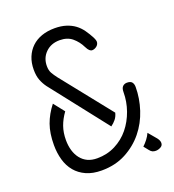

<svg xmlns="http://www.w3.org/2000/svg" viewBox="-136 -846 872 961"><g transform="rotate(-20 300.0 -365.0)"><path d="M521 -89 558 -45Q564 -37 566.5 -30.5Q569 -24 569 -18Q569 -4 556 3Q543 10 530 10Q520 10 512.5 6.5Q505 3 498 -6L478 -31Q491 -43 502.5 -58Q514 -73 521 -89ZM362 -181 126 -482Q112 -501 103 -524Q94 -547 94 -580Q94 -617 106 -646.5Q118 -676 140 -697Q162 -718 193 -729Q224 -740 263 -740Q297 -740 323.5 -731.5Q350 -723 369.5 -708.5Q389 -694 404 -673Q419 -652 432 -627Q436 -618 437.5 -613.5Q439 -609 439 -605Q439 -598 436 -592Q433 -586 427.5 -581.5Q422 -577 415.5 -574.5Q409 -572 403 -572Q396 -572 389 -578Q382 -584 374 -600Q359 -631 333 -653Q307 -675 266 -675Q220 -675 191 -646.5Q162 -618 162 -575Q162 -552 170.5 -537Q179 -522 192 -505L404 -239Q399 -219 388 -205.5Q377 -192 362 -181ZM171 -331Q148 -299 136.5 -266.5Q125 -234 125 -194Q125 -164 132.5 -138.5Q140 -113 155 -94Q170 -75 191.5 -65Q213 -55 242 -55Q295 -55 339 -77.5Q383 -100 413.5 -137.5Q444 -175 461 -223Q478 -271 478 -321Q478 -342 487 -351Q496 -360 510 -360Q529 -360 536.5 -350.5Q544 -341 544 -325Q544 -265 524.5 -205Q505 -145 466.5 -97.5Q428 -50 371.5 -20Q315 10 242 10Q195 10 160.5 -5.5Q126 -21 103.5 -48Q81 -75 70.5 -112Q60 -149 60 -191Q60 -254 76.5 -300Q93 -346 126 -388Z"/></g></svg>

Font: Maple Mono NL ExtraLight
Style: Regular
Weight: 275
Monospace: yes
Designer: subframe7536
Version: Version 7.000